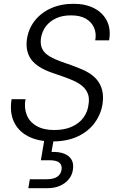

<svg xmlns="http://www.w3.org/2000/svg" viewBox="-20 -732 623 1010"><path d="M256 12Q179 12 127 -15.5Q75 -43 52.5 -93Q30 -143 41 -210H114Q106 -165 120.5 -128Q135 -91 172 -69.5Q209 -48 265 -48Q319 -48 358 -65.5Q397 -83 419.5 -114Q442 -145 446 -185Q451 -216 442 -239Q433 -262 414.5 -278Q396 -294 370 -306Q344 -318 313.5 -328.5Q283 -339 252 -350Q177 -376 145.5 -417.5Q114 -459 121 -521Q128 -577 160.5 -620Q193 -663 246 -687.5Q299 -712 367 -712Q431 -712 476.5 -688Q522 -664 543 -621Q564 -578 554 -520H481Q488 -557 474.5 -587Q461 -617 431 -634Q401 -651 356 -651Q311 -652 276.5 -636.5Q242 -621 221 -593Q200 -565 195 -528Q192 -500 200 -480Q208 -460 226 -446Q244 -432 269 -421Q294 -410 324 -400Q354 -390 387 -377Q420 -365 446.5 -349Q473 -333 491 -311Q509 -289 517 -259Q525 -229 520 -190Q513 -135 480 -88.5Q447 -42 390.5 -15Q334 12 256 12ZM129 258 137 211H223Q262 211 281.5 197.5Q301 184 304 159Q307 136 292 123.5Q277 111 241 111H195L215 -7H264L251 67Q290 66 316.5 76Q343 86 355.5 106.5Q368 127 364 157Q361 187 342.5 210Q324 233 295 245.5Q266 258 229 258Z"/></svg>

Font: DM Sans 11pt Light
Style: Italic
Weight: 300
Italic angle: -10°
Version: Version 4.004;gftools[0.9.30]